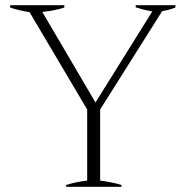

<svg xmlns="http://www.w3.org/2000/svg" viewBox="-20 -720 716 740"><path d="M235 -7Q272 -19 316 -24V-298L94 -673Q51 -680 19 -691V-700H228V-691Q192 -679 143 -674L348 -325L567 -676Q536 -681 503 -692V-700H656V-691Q634 -682 605 -677L366 -298V-24Q418 -17 448 -7V0H235Z"/></svg>

Font: Trirong ExtraLight
Style: Regular
Weight: 275
Designer: Katatrad Team
Foundry: CadsonDemak
Version: Version 1.001